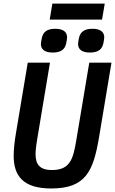

<svg xmlns="http://www.w3.org/2000/svg" viewBox="-20 -1052 649 1084"><path d="M136.7 -698.2 70.3 -301.5C62.5 -255.7 57.2 -209.5 57.2 -172.6C57.2 -58.6 110.8 12.1 269.2 12.1C464.1 12.1 507.1 -85.2 539.4 -278.4L609.4 -698.2H484L410.9 -261.4C393.5 -155.9 376.8 -92 273.4 -92C202.8 -92 180.8 -125.4 180.8 -181.8C180.8 -199.2 182.9 -224.8 191.1 -272.7L262.1 -698.2ZM210.9 -803.3C210.9 -776.3 228.7 -755.3 277.7 -755.3C327.8 -755.3 347.7 -776.3 354 -808.9C356.9 -823.2 358.7 -834.2 358.7 -841.3C358.7 -868.3 340.9 -889.6 291.9 -889.6C241.8 -889.6 221.9 -868.3 215.9 -835.6C213.1 -821.4 210.9 -810.4 210.9 -803.3ZM260.7 -941.4H556.1L571.4 -1031.6H275.6ZM420.8 -803.3C420.8 -776.3 438.9 -755.3 487.6 -755.3C537.6 -755.3 557.5 -776.3 563.9 -808.9C566.8 -823.2 568.5 -834.2 568.5 -841.3C568.5 -868.3 551.1 -889.6 502.1 -889.6C452.1 -889.6 431.8 -868.3 425.4 -835.6C422.9 -821.4 420.8 -810.4 420.8 -803.3Z"/></svg>

Font: Margiela Mono Italic SmBold It
Style: Regular
Weight: 600
Designer: Mike Abbink, Paul van der Laan, Pieter van Rosmalen
Foundry: Bold Monday
Version: Version 2.003 2021